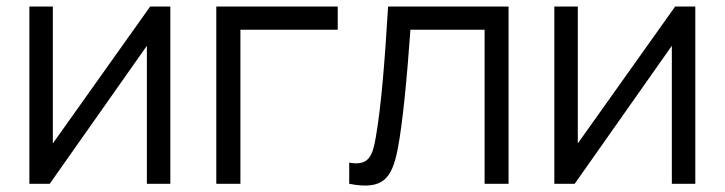

<svg xmlns="http://www.w3.org/2000/svg" viewBox="-20 -560 2208 585"><path d="M499 -540H437.5L141 -123V-540H69.5V0H131.5L427.5 -420.5V0H499Z M639 0H712.5V-469.5H1009V-540H639Z M1044 -64.5V0C1146 20 1174 -15.5 1191.5 -104.5C1207 -183 1220.5 -328.5 1230.5 -469.5H1456.5V0H1529.5V-540H1162.5C1152 -368.5 1142 -242 1125.5 -144.5C1115.5 -85.5 1104.5 -53.5 1044 -64.5Z M2098.5 -540H2037L1740.5 -123V-540H1669V0H1731L2027 -420.5V0H2098.5Z"/></svg>

Font: Eudonet
Style: Regular
Weight: 400
Designer: Mikhail Sharanda
Foundry: Mikhail Sharanda
Version: Version 4.503;Glyphs 3.1.2 (3151)